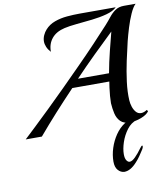

<svg xmlns="http://www.w3.org/2000/svg" viewBox="-104 -784 1022 1170"><g transform="rotate(-10 407.5 -199.5)"><path d="M656 8Q618 8 598 -12Q578 -32 571 -63Q564 -94 562 -127Q562 -146 564 -172Q566 -198 569.5 -222.5Q573 -247 575 -259H346Q282 -192 224.5 -128.5Q167 -65 112 0H12Q38 -24 80.5 -64.5Q123 -105 177 -157Q231 -209 289.5 -267.5Q348 -326 407 -385.5Q466 -445 518.5 -500.5Q571 -556 612 -601Q632 -623 649.5 -645.5Q667 -668 689 -683Q711 -698 743 -698H815Q798 -682 781 -644Q764 -606 750.5 -562Q737 -518 728 -482Q715 -428 701.5 -365Q688 -302 680 -240Q672 -178 675 -125Q676 -106 682.5 -85.5Q689 -65 701.5 -50.5Q714 -36 733 -36Q750 -36 770 -49L776 -40Q763 -20 726.5 -6Q690 8 656 8ZM256 -499Q240 -516 232.5 -534Q225 -552 225 -568Q225 -588 233.5 -606.5Q242 -625 254 -638Q278 -665 314 -678Q350 -691 390.5 -694.5Q431 -698 468 -698H692Q671 -677 628.5 -665.5Q586 -654 536 -648.5Q486 -643 439.5 -638.5Q393 -634 363 -627Q310 -615 282.5 -581Q255 -547 256 -499ZM390 -309H582Q594 -375 610.5 -441Q627 -507 640 -557Q579 -499 515.5 -436.5Q452 -374 390 -309ZM570 299Q548 298 531.5 279.5Q515 261 515 226Q515 185 528.5 143Q542 101 566.5 65Q591 29 625 7Q659 -15 700 -15Q710 -15 710 -10Q710 -2 700 0Q663 11 637.5 45Q612 79 598.5 119.5Q585 160 585 193Q585 218 593.5 231Q602 244 613 244Q628 244 648.5 223.5Q669 203 689 175Q700 160 704 160Q707 160 707 165Q707 173 700 184Q688 203 675.5 221Q663 239 649 254Q609 299 570 299Z"/></g></svg>

Font: Playball
Style: Regular
Weight: 400
Designer: Robert E. Leuschke
Foundry: Robert E. Leuschke
Version: Version 1.010